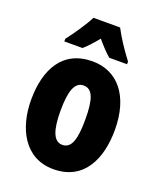

<svg xmlns="http://www.w3.org/2000/svg" viewBox="-143 -855 796 955"><g transform="rotate(20 255.0 -378.0)"><path d="M326 -766H185C168 -730 117 -655 89 -620V-606H185C203 -621 227 -647 255 -681C283 -648 306 -623 327 -606H421V-620C382 -671 349 -722 326 -766ZM476 -277C476 -459 388 -561 256 -561C98 -561 33 -438 33 -277C33 -128 101 10 254 10C420 10 476 -132 476 -277ZM189 -275C189 -383 209 -433 255 -433C303 -433 320 -382 320 -277C320 -171 303 -119 255 -119C209 -119 189 -172 189 -275Z"/></g></svg>

Font: Noto Sans Bengali ExtraCondensed ExtraBold
Style: Regular
Weight: 800
Width: 2
Designer: Joana Ranito - Universal Thirst; Jelle Bosma - Monotype Design Team
Foundry: Universal Thirst ehf.
Version: Version 3.000